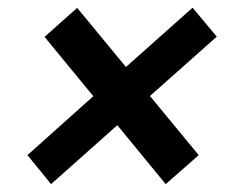

<svg xmlns="http://www.w3.org/2000/svg" viewBox="-20 -614 606 500"><path d="M113 -134.5 51.5 -210 223 -363.5 96 -518 181 -593.5 308 -439.5 481.5 -594 544.5 -518.5 370.5 -364 497.5 -210 411.5 -134.5 285.5 -288Z"/></svg>

Font: Public Sans
Style: Bold Italic
Weight: 700
Italic angle: -8°
Designer: The Public Sans project authors (U.S. Web Design System). Libre Franklin designed by Pablo Impallari and Rodrigo Fuenzal
Version: Version 1.008; ttfautohint (v1.8.1) -l 8 -r 50 -G 200 -x 14 